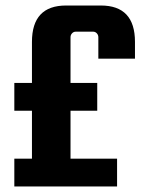

<svg xmlns="http://www.w3.org/2000/svg" viewBox="-20 -677 534 697"><path d="M470 -464H337V-542Q337 -550 331.5 -556Q326 -562 318 -562H255Q247 -562 241.5 -556Q236 -550 236 -542V-376H333V-275H236V-101H405V0H32V-101H96V-275H32V-376H96V-525Q96 -657 220 -657H346Q470 -657 470 -525Z"/></svg>

Font: Squada One
Style: Regular
Weight: 400
Designer: Joe Prince
Foundry: Joe Prince
Version: Version 1.001